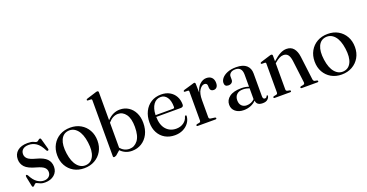

<svg xmlns="http://www.w3.org/2000/svg" viewBox="-33 -1421 4049 2116"><g transform="rotate(-20 1991.0 -363.0)"><path d="M226.5 -13Q264 -13 286 -33Q308 -53 308 -85Q308 -116 285.2 -138Q262.5 -160 198 -178Q103.5 -203 68.8 -241Q34 -279 34 -331.5Q34 -393 77 -428.8Q120 -464.5 196 -464.5Q242.5 -464.5 265 -453Q287.5 -441.5 298 -441.5Q309 -441.5 320.2 -453Q331.5 -464.5 341 -464.5Q350 -464.5 354 -452L387 -332.5Q393 -313.5 382 -309.5Q371.5 -305 364 -317.5Q329 -387 288.8 -414Q248.5 -441 200.5 -441Q155.5 -441 131.8 -420.5Q108 -400 108 -366Q108 -334.5 132 -311.5Q156 -288.5 228.5 -269.5Q312.5 -247.5 347.2 -211Q382 -174.5 382 -119Q382 -61 340.2 -25.2Q298.5 10.5 231.5 10.5Q202 10.5 182.8 3.5Q163.5 -3.5 151 -10.8Q138.5 -18 131 -18Q124.5 -18 117.5 -11Q110.5 -4 103.8 2.8Q97 9.5 91 9.5Q81.5 9.5 79 -3.5L56.5 -112.5Q52 -133.5 61.5 -137.5Q71 -141.5 80 -126.5Q111.5 -65 149.5 -39Q187.5 -13 226.5 -13Z M695.5 -463.5Q764.5 -463.5 817.2 -433.2Q870 -403 900.2 -349.2Q930.5 -295.5 930.5 -225Q930.5 -156.5 900 -103.2Q869.5 -50 815.5 -19.5Q761.5 11 691.5 11Q623 11 570.2 -19.2Q517.5 -49.5 487.5 -102.8Q457.5 -156 457.5 -226Q457.5 -295 487.8 -348.8Q518 -402.5 571.5 -433Q625 -463.5 695.5 -463.5ZM725 -16Q784.5 -23 812.2 -81.8Q840 -140.5 826 -242.5Q812 -345 768.2 -394.5Q724.5 -444 663 -437Q602 -429.5 575 -370.2Q548 -311 562 -210Q576 -109 620.2 -58.8Q664.5 -8.5 725 -16Z M1127.5 -720.5V-393Q1194 -463.5 1277.5 -463.5Q1333.5 -463.5 1377.5 -435.2Q1421.5 -407 1446.8 -356Q1472 -305 1472 -237.5Q1472 -162 1443.2 -106.2Q1414.5 -50.5 1364.8 -19.8Q1315 11 1252.5 11Q1211 11 1177.5 -3.8Q1144 -18.5 1119 -45L1068 -0.5Q1050 8 1042.5 8Q1030 8 1030 -5.5V-662.5Q1030 -676 1018.5 -677L982 -678Q972 -679 972 -687Q972 -694.5 984.5 -699L1084 -730Q1103 -737 1111.5 -737Q1127.5 -737 1127.5 -720.5ZM1241.5 -425.5Q1180 -425.5 1127.5 -364.5V-70.5Q1170.5 -19.5 1233.5 -19.5Q1291 -19.5 1330.5 -70.2Q1370 -121 1370 -227Q1370 -325.5 1333.8 -375.5Q1297.5 -425.5 1241.5 -425.5Z M1948.5 -279Q1948.5 -249.5 1915 -249.5H1628Q1630 -152.5 1675.5 -102.2Q1721 -52 1793.5 -52Q1843 -52 1879.5 -77.5Q1916 -103 1927 -146Q1933 -155 1939 -155Q1947.5 -155 1947 -142.5Q1943.5 -99.5 1918 -64.8Q1892.5 -30 1850.5 -9.5Q1808.5 11 1755.5 11Q1690.5 11 1641.2 -17.2Q1592 -45.5 1564.5 -96.8Q1537 -148 1537 -217.5Q1537 -288.5 1564.5 -344.2Q1592 -400 1642.2 -432Q1692.5 -464 1761 -464Q1818.5 -464 1860.5 -440.2Q1902.5 -416.5 1925.5 -375Q1948.5 -333.5 1948.5 -279ZM1749 -439.5Q1695.5 -439.5 1663 -394.8Q1630.5 -350 1628 -270.5H1832.5Q1849.5 -270.5 1849.5 -286Q1849.5 -360.5 1821.5 -400Q1793.5 -439.5 1749 -439.5Z M2162.5 -443 2164.5 -340Q2181 -401 2216.5 -432.2Q2252 -463.5 2291.5 -463.5Q2332.5 -463.5 2354.8 -440.2Q2377 -417 2377 -376.5Q2377 -344.5 2363 -328.2Q2349 -312 2327.5 -312Q2283.5 -312 2282.5 -359V-374.5Q2282 -408.5 2249.5 -408.5Q2219 -408.5 2192.2 -369Q2165.5 -329.5 2165.5 -250.5V-50Q2165.5 -31.5 2185 -28.5L2232 -22Q2245.5 -19.5 2245.5 -10.5Q2245.5 0 2231 0H2026Q2012 0 2012 -10.5Q2012 -18 2024 -21.5L2051.5 -26.5Q2067.5 -30 2067.5 -48V-386.5Q2067.5 -400.5 2056.5 -401.5L2019.5 -402.5Q2009.5 -403.5 2009.5 -411.5Q2009.5 -419 2022 -423.5L2121.5 -452.5Q2133.5 -457 2139.5 -458.2Q2145.5 -459.5 2149.5 -459.5Q2161 -459.5 2162.5 -443Z M2429 -100Q2429 -156 2477.2 -191.5Q2525.5 -227 2616.5 -227Q2643 -227 2664.2 -223Q2685.5 -219 2703 -212.5V-354Q2703 -444.5 2625.5 -444.5Q2587.5 -444.5 2568.8 -427.5Q2550 -410.5 2550 -389.5V-352.5Q2550 -330 2535.2 -317Q2520.5 -304 2496 -304Q2452 -304 2452 -347.5Q2452 -376 2474 -402.5Q2496 -429 2538.2 -446.5Q2580.5 -464 2641 -464Q2721.5 -464 2761 -429Q2800.5 -394 2800.5 -333.5V-65Q2800.5 -31 2824 -31Q2835 -31 2841 -36.5Q2847 -42 2850 -50.5Q2853 -56 2857.5 -56Q2864 -56 2864 -47Q2864 -29.5 2844.5 -9.8Q2825 10 2785 10Q2713 10 2708.5 -48Q2681.5 -19.5 2643.5 -4.5Q2605.5 10.5 2563.5 10.5Q2503.5 10.5 2466.2 -20Q2429 -50.5 2429 -100ZM2529.5 -115.5Q2529.5 -74 2552 -51.2Q2574.5 -28.5 2610.5 -28.5Q2664 -28.5 2703 -66V-194Q2686.5 -200 2668.2 -204Q2650 -208 2629 -208Q2581.5 -208 2555.5 -183.2Q2529.5 -158.5 2529.5 -115.5Z M3068 -444V-378Q3120 -424.5 3157.8 -444Q3195.5 -463.5 3231 -463.5Q3284.5 -463.5 3314.2 -428Q3344 -392.5 3352.5 -327L3386.5 -52Q3389.5 -29.5 3406 -25.5L3430 -21Q3441 -18 3441 -10.5Q3441 0 3427 0H3246Q3231.5 0 3231.5 -10.5Q3231.5 -18 3242 -21.5L3270 -26.5Q3290 -31 3287.5 -52L3255 -314.5Q3248.5 -363.5 3230.2 -387.2Q3212 -411 3176 -411Q3132.5 -411 3076 -361.5L3068 -354.5V-49Q3068 -30.5 3084 -26.5L3110.5 -21.5Q3121.5 -18.5 3121.5 -10.5Q3121.5 0 3107 0H2928Q2914.5 0 2914.5 -10.5Q2914.5 -18 2925.5 -21L2953.5 -26.5Q2970 -30.5 2970 -48.5V-386.5Q2970 -400 2958.5 -401L2922.5 -401.5Q2912 -403 2912 -411Q2912 -418 2924.5 -423L3024.5 -454Q3043.5 -460.5 3052 -460.5Q3068 -460.5 3068 -444Z M3715 -463.5Q3784 -463.5 3836.8 -433.2Q3889.5 -403 3919.8 -349.2Q3950 -295.5 3950 -225Q3950 -156.5 3919.5 -103.2Q3889 -50 3835 -19.5Q3781 11 3711 11Q3642.5 11 3589.8 -19.2Q3537 -49.5 3507 -102.8Q3477 -156 3477 -226Q3477 -295 3507.2 -348.8Q3537.5 -402.5 3591 -433Q3644.5 -463.5 3715 -463.5ZM3744.5 -16Q3804 -23 3831.8 -81.8Q3859.5 -140.5 3845.5 -242.5Q3831.5 -345 3787.8 -394.5Q3744 -444 3682.5 -437Q3621.5 -429.5 3594.5 -370.2Q3567.5 -311 3581.5 -210Q3595.5 -109 3639.8 -58.8Q3684 -8.5 3744.5 -16Z"/></g></svg>

Font: Fraunces 72pt
Style: Regular
Weight: 400
Version: Version 1.000;[0bf87f6ff]